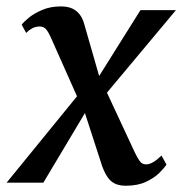

<svg xmlns="http://www.w3.org/2000/svg" viewBox="-42 -569 568 598"><path d="M350 9.5Q330 9.5 316.2 3Q302.5 -3.5 293.2 -17Q284 -30.5 276 -52L209.5 -257L243.5 -252L93 0H-21.5L223.5 -300.5L213 -235L116 -453Q109.5 -468 102 -477.2Q94.5 -486.5 81.5 -486.5Q68.5 -486.5 57.8 -480.5Q47 -474.5 39.5 -466.5L25.5 -492Q31.5 -500.5 48 -514Q64.5 -527.5 89.8 -538.2Q115 -549 147.5 -549Q168 -549 182.2 -542.8Q196.5 -536.5 206 -524.2Q215.5 -512 220.5 -493.5L277.5 -295L245 -297.5L395.5 -537.5H506L264.5 -248.5L275.5 -314L377.5 -95Q385.5 -78 393 -67.5Q400.5 -57 413 -57Q423 -57 434.8 -63.8Q446.5 -70.5 461 -84.5L476.5 -56.5Q470 -46 454 -30.2Q438 -14.5 412.2 -2.5Q386.5 9.5 350 9.5Z"/></svg>

Font: Merriweather 60pt Medium
Style: Italic
Weight: 500
Italic angle: -7.8°
Version: Version 2.101